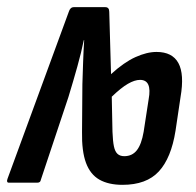

<svg xmlns="http://www.w3.org/2000/svg" viewBox="-44 -510 547 536"><path d="M298 6Q259 6 233.5 -8.5Q208 -23 196 -55.5Q184 -88 185 -142L186 -275Q187 -306 188 -336Q189 -366 191 -398H190Q183 -364 172 -324.5Q161 -285 147 -239L70 -8Q69 0 60 0H-19Q-27 0 -23 -11L148 -477Q152 -490 162 -490H250Q261 -490 261 -477L266 -303Q302 -336 334 -350.5Q366 -365 393 -365Q437 -365 454 -334Q471 -303 460 -239L446 -145Q434 -69 399.5 -31.5Q365 6 298 6ZM303 -74Q325 -74 338 -90.5Q351 -107 357 -142L371 -233Q381 -287 347 -287Q332 -287 313 -276Q294 -265 268 -240L270 -142Q271 -116 274 -101.5Q277 -87 284 -80.5Q291 -74 303 -74Z"/></svg>

Font: Sofia Sans Extra Condensed SemiBold
Style: Italic
Weight: 600
Italic angle: -9°
Designer: Botio Nikoltchev, Ani Petrova
Foundry: lettersoup
Version: Version 4.101